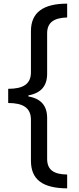

<svg xmlns="http://www.w3.org/2000/svg" viewBox="-20 -819 434 1055"><path d="M349 216V140C279 139 239 117 239 54V-171C239 -237 206 -277 136 -289V-295C205 -307 239 -347 239 -413V-636C239 -699 281 -721 349 -723V-799C218 -799 150 -751 150 -648V-422C150 -356 106 -331 25 -331V-253C106 -253 150 -227 150 -161V64C150 168 214 215 349 216Z"/></svg>

Font: Noto Sans Sinhala Condensed Medium
Style: Regular
Weight: 500
Width: 3
Designer: Jelle Bosma - Monotype Design Team
Foundry: Monotype Imaging Inc.
Version: Version 2.006